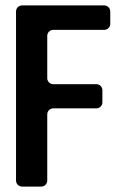

<svg xmlns="http://www.w3.org/2000/svg" viewBox="-20 -687 465 707"><path d="M61 0H132C144 0 154 -10 154 -22V-266C154 -278 164 -288 176 -288H335C347 -288 357 -298 357 -310V-355C357 -367 347 -377 335 -377H176C164 -377 154 -387 154 -399V-555C154 -567 164 -577 176 -577H364C376 -577 386 -587 386 -599V-645C386 -657 376 -667 364 -667H61C49 -667 39 -657 39 -645V-22C39 -10 49 0 61 0Z"/></svg>

Font: DIN Rundschrift
Style: Breit
Weight: 400
Width: 7
Version: Version 1.027